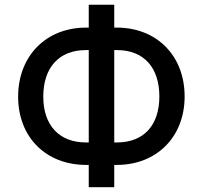

<svg xmlns="http://www.w3.org/2000/svg" viewBox="-20 -760 855 810"><path d="M342.3 -643.5C176.5 -643.5 56.5 -525.9 56.5 -351.9C56.5 -179.7 175.8 -64.3 342.3 -64.3H354.4V29.8H462V-64.3H473.4C639.6 -64.3 758.9 -181.1 758.9 -353C758.9 -526.6 639.6 -643.5 473.4 -643.5H462V-740.1H354.4V-643.5ZM162.6 -351.9C162.6 -475.1 228.7 -548.7 342.3 -548.7H354.4V-159.1H342.3C229.4 -159.1 162.6 -231.9 162.6 -351.9ZM462 -159.1V-548.7H473.7C587 -548.7 652.3 -474.8 652.3 -353C652.3 -232.2 587 -159.1 473.7 -159.1Z"/></svg>

Font: Margiela Sans Medium
Style: Regular
Weight: 500
Designer: Stefan Endress, Andreas Faust
Version: Version 1.100;FEAKit 1.0